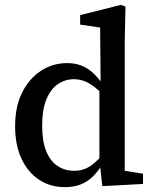

<svg xmlns="http://www.w3.org/2000/svg" viewBox="-20 -755 628 788"><path d="M246 13Q186 13 140 -17.5Q94 -48 68 -104Q42 -160 42 -237Q42 -317 70.5 -374.5Q99 -432 147.5 -464Q196 -496 256 -496Q286 -496 311 -487Q336 -478 358 -459Q380 -440 401 -410H425L417 -352Q377 -395 346.5 -412.5Q316 -430 284 -430Q248 -430 218 -410Q188 -390 170.5 -347.5Q153 -305 153 -239Q153 -176 169.5 -135Q186 -94 216 -74Q246 -54 284 -54Q323 -54 353 -75Q383 -96 416 -139L424 -82H401Q383 -52 361 -30.5Q339 -9 311 2Q283 13 246 13ZM400 9 389 -91 388 -93V-393L393 -404L391 -642L309 -654V-693L476 -735L495 -728L492 -590V-54L567 -42V0Z"/></svg>

Font: Source Serif 4 18pt Medium
Style: Regular
Weight: 500
Designer: Frank Grießhammer
Foundry: Adobe Systems Incorporated
Version: Version 4.004;hotconv 1.0.116;makeotfexe 2.5.65601